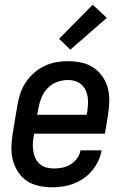

<svg xmlns="http://www.w3.org/2000/svg" viewBox="-20 -788 540 816"><path d="M202 8Q173 8 145 2Q117 -4 94.5 -19Q72 -34 57 -57Q42 -80 35 -106.5Q28 -133 28.5 -162Q29 -191 34 -221L54 -341Q58 -365 66 -390Q74 -415 89 -437.5Q104 -460 124.5 -478Q145 -496 169 -507.5Q193 -519 218 -523.5Q243 -528 268 -528Q298 -528 326 -522Q354 -516 376.5 -501Q399 -486 415 -463.5Q431 -441 438 -414Q445 -387 444.5 -358Q444 -329 439 -299L426 -220H125L123 -207Q120 -191 119.5 -174.5Q119 -158 122 -142.5Q125 -127 131.5 -113.5Q138 -100 150 -90Q162 -80 177.5 -76Q193 -72 209 -72Q227 -72 245 -75.5Q263 -79 279.5 -89Q296 -99 307.5 -115Q319 -131 322 -149H412Q408 -126 397.5 -104Q387 -82 371.5 -63Q356 -44 335.5 -30Q315 -16 293 -7.5Q271 1 247.5 4.5Q224 8 202 8ZM348 -300 351 -313Q353 -329 354 -345Q355 -361 352.5 -376.5Q350 -392 343.5 -405.5Q337 -419 325.5 -429Q314 -439 299.5 -443.5Q285 -448 269 -448Q246 -448 222.5 -439.5Q199 -431 182 -413Q165 -395 156 -372.5Q147 -350 143 -327L138 -300ZM279 -577 231 -623 374 -768 434 -712Z"/></svg>

Font: Iosevka Term Curly Md Obl
Style: Regular
Weight: 500
Italic angle: -9°
Designer: Belleve Invis
Foundry: Belleve Invis
Version: Version 32.3.0